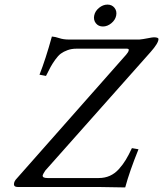

<svg xmlns="http://www.w3.org/2000/svg" viewBox="-20 -818 713 840"><path d="M527.8 2Q432.1 0 407.2 0H57.1Q41 0 41 -11.7Q41 -24.9 54.2 -38.1L532.2 -579.1Q541.5 -589.8 543 -597.2Q545.4 -605 535.2 -605H314Q293 -605 275.6 -598.6Q258.3 -592.3 246.3 -583.5Q234.4 -574.7 221.7 -556.9Q209 -539.1 201.4 -525.1Q193.8 -511.2 181.2 -485.8L152.8 -491.2Q179.2 -557.6 207 -658.2Q221.7 -657.2 239.5 -651.1Q257.3 -645 282.2 -645H589.8Q605.5 -646.5 626.2 -650.6Q647 -654.8 652.8 -654.8Q673.3 -654.8 673.3 -647Q673.3 -629.4 639.2 -590.8L178.2 -71.8Q168 -56.2 167 -51.8Q165.5 -45.4 170.7 -42.2Q175.8 -39.1 188 -39.1H412.1Q438.5 -39.1 460.4 -48.8Q482.4 -58.6 500 -78.1Q517.6 -97.7 530.3 -118.7Q543 -139.6 557.1 -169.9L585.9 -165Q546.9 -68.8 527.8 2ZM399.4 -716.3Q388.2 -730.5 392.1 -750Q396 -769.5 413.3 -783.7Q430.7 -797.9 450.2 -797.9Q469.7 -797.9 481 -783.7Q492.2 -769.5 488.3 -750Q484.4 -730.5 467 -716.3Q449.7 -702.1 430.2 -702.1Q410.6 -702.1 399.4 -716.3Z"/></svg>

Font: Linux Libertine G
Style: Italic
Weight: 400
Italic angle: -12°
Designer: Philipp H. Poll
Foundry: Philipp H. Poll
Version: Version 5.1.3